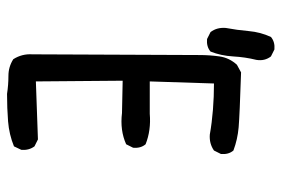

<svg xmlns="http://www.w3.org/2000/svg" viewBox="-146 -654 792 540"><g transform="rotate(90 250.0 -384.0)"><path d="M244.1 -7.8Q218.8 -11.7 193.4 -11.7Q168 -11.7 146.5 -25.4Q130.9 -49.8 132.8 -79.1L134.8 -548.8Q134.8 -578.1 138.7 -605.5Q142.6 -632.8 162.1 -654.3L183.6 -666Q303.7 -662.1 337.9 -659.2Q372.1 -656.2 403.3 -644.5Q415 -630.9 413.1 -609.4L403.3 -589.8Q383.8 -576.2 358.4 -578.1Q325.2 -584 288.6 -586.9Q252 -589.8 214.8 -589.8L209 -409.2H299.8Q346.7 -413.1 385.7 -397.5Q397.5 -383.8 395.5 -362.3L385.7 -342.8Q346.7 -325.2 297.9 -331.1L207 -333L209 -88.9L372.1 -94.7L391.6 -85Q403.3 -69.3 401.4 -47.9L391.6 -27.3Q358.4 -13.7 321.3 -10.7Q284.2 -7.8 244.1 -7.8ZM89.8 -570.3 70.3 -580.1Q56.6 -597.7 58.6 -623Q64.5 -654.3 67.4 -687.5Q70.3 -720.7 84 -750Q97.7 -761.7 119.1 -759.8L138.7 -750Q152.3 -732.4 148.4 -709Q140.6 -677.7 138.7 -643.6Q136.7 -609.4 125 -580.1Q111.3 -568.4 89.8 -570.3Z"/></g></svg>

Font: NaikaiFont
Style: Regular
Weight: 400
Version: Version 1.67